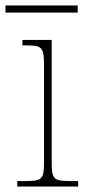

<svg xmlns="http://www.w3.org/2000/svg" viewBox="-35 -682 313 702"><path d="M-15 -636H249V-662H-15ZM28 0H251V-20H228C159 -20 154 -25 154 -95V-536H47V-516H61C119 -516 126 -510 126 -440V-95C126 -25 121 -20 53 -20H28Z"/></svg>

Font: Noto Serif Thai SemiCondensed Thin
Style: Regular
Weight: 100
Width: 4
Designer: Monotype Design Team
Foundry: Monotype Imaging Inc.
Version: Version 2.002